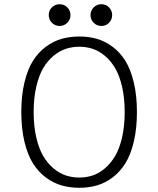

<svg xmlns="http://www.w3.org/2000/svg" viewBox="-20 -879 750 910"><path d="M299 -771Q284 -756 262.5 -756Q241 -756 226 -771Q211 -786 211 -807.5Q211 -829 226 -844Q241 -859 262.5 -859Q284 -859 299 -844Q314 -829 314 -807.5Q314 -786 299 -771ZM496.8 -771Q482 -756 460.5 -756Q439 -756 424 -771Q409 -786 409 -807.5Q409 -829 424 -844Q439 -859 460.5 -859Q482 -859 496.8 -844Q511.5 -829 511.5 -807.5Q511.5 -786 496.8 -771ZM356 11Q311.5 11 272.5 0Q233.5 -11 197.8 -37.5Q162 -64 136.5 -104.2Q111 -144.5 96 -206.8Q81 -269 81 -348Q81 -426.5 96 -488.8Q111 -551 136.5 -591.2Q162 -631.5 197.8 -657.8Q233.5 -684 272.5 -695Q311.5 -706 356 -706Q400 -706 438.8 -695Q477.5 -684 513 -657.8Q548.5 -631.5 573.8 -591.2Q599 -551 614 -488.8Q629 -426.5 629 -348Q629 -269 614 -206.8Q599 -144.5 573.8 -104.2Q548.5 -64 513 -37.5Q477.5 -11 438.8 0Q400 11 356 11ZM356 -37.5Q388.5 -37.5 418.5 -47.2Q448.5 -57 476.5 -80.5Q504.5 -104 525.2 -138.8Q546 -173.5 558.5 -227.2Q571 -281 571 -348Q571 -414.5 558.5 -468.2Q546 -522 525.2 -556.8Q504.5 -591.5 476.5 -614.8Q448.5 -638 418.5 -647.8Q388.5 -657.5 356 -657.5Q323 -657.5 292.8 -647.8Q262.5 -638 234.2 -614.8Q206 -591.5 185.2 -556.8Q164.5 -522 152 -468.2Q139.5 -414.5 139.5 -348Q139.5 -281 152 -227.2Q164.5 -173.5 185.2 -138.8Q206 -104 234.2 -80.5Q262.5 -57 292.8 -47.2Q323 -37.5 356 -37.5Z"/></svg>

Font: League Mono UltraLight
Style: Regular
Weight: 200
Width: 6
Designer: Tyler Finck
Foundry: The League of Moveable Type / Tyler Finck
Version: Version 2.210